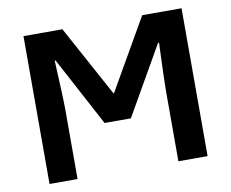

<svg xmlns="http://www.w3.org/2000/svg" viewBox="-78 -814 1099 913"><g transform="rotate(-10 471.5 -357.0)"><path d="M225.1 -332V0H89.8V-713.9H277.8L463.9 -372.1H466.8L663.1 -713.9H853V0H711.9V-337.9Q711.9 -394 719.2 -571.8H714.8L524.9 -240.2H397.9L220.2 -573.2H215.8Q225.1 -389.6 225.1 -332Z"/></g></svg>

Font: NotoSans-Bold
Style: Bold
Weight: 700
Designer: Monotype Design team
Foundry: Monotype Imaging Inc.
Version: Version 1.04